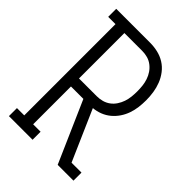

<svg xmlns="http://www.w3.org/2000/svg" viewBox="-215 -832 930 930"><g transform="rotate(45 250.0 -367.5)"><path d="M21 0V-55H71V-680H21V-735H254Q280 -735 306 -729Q332 -723 354.5 -709Q377 -695 393.5 -673.5Q410 -652 419.5 -627.5Q429 -603 433 -577Q437 -551 437 -524Q437 -500 434 -476Q431 -452 423 -429Q415 -406 401.5 -386Q388 -366 369.5 -350.5Q351 -335 328 -326Q305 -317 281 -315L395 -55H463V0H355L217 -314H132V-55H183V0ZM132 -369H254Q273 -369 291 -374Q309 -379 324 -390Q339 -401 349.5 -417Q360 -433 366 -450.5Q372 -468 374 -487Q376 -506 376 -524Q376 -543 374 -561.5Q372 -580 366 -598Q360 -616 349.5 -631.5Q339 -647 324 -658.5Q309 -670 291 -675Q273 -680 254 -680H132Z"/></g></svg>

Font: Iosevka Slab Light
Style: Regular
Weight: 300
Monospace: yes
Designer: Belleve Invis
Foundry: Belleve Invis
Version: Version 11.1.0; ttfautohint (v1.8.3)